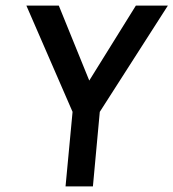

<svg xmlns="http://www.w3.org/2000/svg" viewBox="-20 -664 618 684"><path d="M213.5 0 238.5 -265.5 74 -644H189.5L298 -377L464 -644H578L335.5 -265.5L311 0Z"/></svg>

Font: Karla SemiBold
Style: Italic
Weight: 600
Italic angle: -8°
Designer: Jonathan Pinhorn
Version: Version 2.004;gftools[0.9.33]